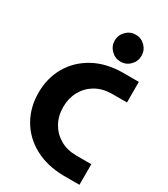

<svg xmlns="http://www.w3.org/2000/svg" viewBox="-224 -1031 987 1131"><g transform="rotate(30 269.0 -466.0)"><path d="M401 0Q286 -2 202.5 -48Q119 -94 74 -172.5Q29 -251 29 -350Q29 -449 74 -527.5Q119 -606 202.5 -652.5Q286 -699 401 -700H509V-560H405Q342 -559 295.5 -531.5Q249 -504 223 -456.5Q197 -409 197 -350Q197 -290 223 -243Q249 -196 295.5 -168.5Q342 -141 405 -140H509V0ZM355 -749Q318 -749 291 -776Q264 -803 264 -840Q264 -878 291 -905Q318 -932 355 -932Q393 -932 419.5 -905Q446 -878 446 -840Q446 -803 419.5 -776Q393 -749 355 -749Z"/></g></svg>

Font: MuseoModerno
Style: Bold
Weight: 700
Designer: Pablo Cosgaya, Héctor Gatti, Marcela Romero, and the Authors of The MuseoModerno Project.
Foundry: Omnibus-Type Team
Version: Version 1.001